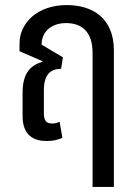

<svg xmlns="http://www.w3.org/2000/svg" viewBox="-20 -547 538 757"><path d="M243 -527C125 -527 57 -454 57 -376V-345L147 -306L146 -303C100 -289 69 -259 69 -181V-90C69 -13 113 9 164 9C185 9 206 6 226 -4L215 -67C207 -63 196 -60 186 -60C163 -60 153 -71 153 -100V-191C153 -257 182 -275 221 -276L228 -321L144 -371C144 -420 180 -456 241 -456C301 -456 345 -423 345 -339V190H429V-348C429 -474 347 -527 243 -527Z"/></svg>

Font: Noto Sans Thai UI Condensed
Style: Regular
Weight: 400
Width: 3
Designer: Monotype Design Team
Foundry: Monotype Imaging Inc.
Version: Version 1.901